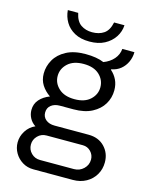

<svg xmlns="http://www.w3.org/2000/svg" viewBox="-134 -819 842 1090"><g transform="rotate(15 286.5 -274.0)"><path d="M171 188Q135 188 106.5 170.5Q78 153 61.5 124.5Q45 96 45 63Q45 27 65 -4.5Q85 -36 119 -51Q97 -65 85 -87.5Q73 -110 73 -135Q73 -171 95.5 -196.5Q118 -222 155 -236Q124 -257 105.5 -286Q87 -315 87 -353Q87 -396 109 -434.5Q131 -473 176 -497Q221 -521 289 -521Q322 -521 349 -516.5Q376 -512 397 -503Q434 -517 456.5 -543Q479 -569 482 -603H553Q553 -573 540.5 -545.5Q528 -518 505.5 -499.5Q483 -481 451 -475L450 -472Q473 -452 486 -425Q499 -398 499 -364Q499 -320 477 -283Q455 -246 411.5 -223Q368 -200 303 -200H223Q192 -200 172 -184.5Q152 -169 152 -141Q152 -115 171.5 -99Q191 -83 223 -83H423Q482 -83 517.5 -46Q553 -9 553 45Q553 85 534 117.5Q515 150 481 169Q447 188 403 188ZM194 127H393Q426 127 449.5 104.5Q473 82 473 50Q473 23 454 3Q435 -17 407 -17H194Q163 -17 142 4.5Q121 26 121 55Q121 85 142 106Q163 127 194 127ZM293 -257Q353 -257 385.5 -287.5Q418 -318 418 -360Q418 -403 385.5 -433.5Q353 -464 293 -464Q233 -464 200 -433.5Q167 -403 167 -360Q167 -318 200 -287.5Q233 -257 293 -257ZM290 -595Q238 -595 202.5 -614.5Q167 -634 148 -666Q129 -698 126 -736H187Q197 -688 225 -669Q253 -650 291 -650Q332 -650 360 -669Q388 -688 398 -736H459Q457 -698 436 -666Q415 -634 378.5 -614.5Q342 -595 290 -595Z"/></g></svg>

Font: Chivo Medium Light
Style: Regular
Weight: 300
Version: Version 2.002